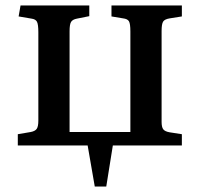

<svg xmlns="http://www.w3.org/2000/svg" viewBox="-20 -531 728 701"><path d="M326 150 300 0H45V-41L92 -49Q108 -52 114 -60.5Q120 -69 120 -91V-413Q120 -442 115 -451.5Q110 -461 95 -463L48 -471L55 -511H306V-472L261 -463Q245 -460 239.5 -451Q234 -442 234 -417V-49H456V-416Q456 -444 451 -453Q446 -462 429 -464L387 -471V-511H644V-471L600 -464Q581 -461 575.5 -452Q570 -443 570 -418V-86Q570 -67 576 -59Q582 -51 599 -48L644 -41V0H392L368 150Z"/></svg>

Font: Literata 36pt Medium
Style: Regular
Weight: 500
Designer: Latin by Veronika Burian and Jose Scaglione. Greek by Irene Vlachou. Cyrillic by Vera Evstafieva.
Foundry: TypeTogether
Version: Version 3.002